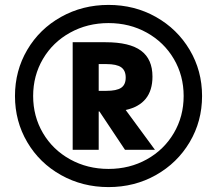

<svg xmlns="http://www.w3.org/2000/svg" viewBox="-20 -756 883 782"><path d="M41 -365Q41 -468 91 -553Q141 -638 228.5 -687Q316 -736 422 -736Q528 -736 615 -687Q702 -638 752.5 -553Q803 -468 803 -365Q803 -262 752.5 -177Q702 -92 615 -43Q528 6 422 6Q316 6 228.5 -43Q141 -92 91 -177Q41 -262 41 -365ZM422 -68Q508 -68 578 -107Q648 -146 688 -214Q728 -282 728 -365Q728 -448 688 -516Q648 -584 578 -623Q508 -662 422 -662Q336 -662 265.5 -623Q195 -584 155 -516Q115 -448 115 -365Q115 -282 155 -214Q195 -146 265.5 -107Q336 -68 422 -68ZM276 -584H410Q508 -584 554.5 -549.5Q601 -515 601 -444Q601 -332 492 -308L611 -146H489L385 -302H382V-146H276ZM413 -386Q455 -386 473.5 -398.5Q492 -411 492 -440Q492 -469 473.5 -482Q455 -495 413 -495H382V-386Z"/></svg>

Font: Enso SemiBold
Style: Regular
Weight: 600
Designer: Coji Morishita
Foundry: UNDERFOREST DESIGN
Version: Version 1.000